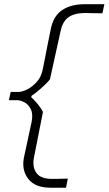

<svg xmlns="http://www.w3.org/2000/svg" viewBox="-20 -782 518 916"><path d="M220 113.5Q147 113.5 114.5 71Q82 28.5 94.5 -32Q95 -35 98.8 -51.8Q102.5 -68.5 107.5 -92Q112.5 -115.5 117.5 -138.8Q122.5 -162 126.2 -179Q130 -196 130.5 -198.5Q138.5 -237.5 127.2 -260.5Q116 -283.5 96.8 -293.8Q77.5 -304 61.5 -304H22.5L31 -343.5H69.5Q85.5 -343.5 109.8 -355.5Q134 -367.5 155.2 -391Q176.5 -414.5 183.5 -449Q184 -451.5 188 -471Q192 -490.5 197.2 -518Q202.5 -545.5 208 -573Q213.5 -600.5 217.5 -620Q221.5 -639.5 222 -642Q234 -705 276 -733.5Q318 -762 384.5 -762H478L468.5 -718.5Q449.5 -718.5 424.5 -719.2Q399.5 -720 384.5 -720Q335 -719.5 307 -700Q279 -680.5 269 -633.5L218.5 -404.5Q217.5 -401 202 -385.2Q186.5 -369.5 166 -352Q145.5 -334.5 130.5 -325L129 -318Q141 -308 154.2 -292.2Q167.5 -276.5 176.5 -263Q185.5 -249.5 184.5 -246L142 -30.5Q133.5 14.5 153.5 42.8Q173.5 71 226.5 71.5Q239 71.5 258.8 71.2Q278.5 71 303.5 70L295 113.5Z"/></svg>

Font: Commissioner Loud ExtraLight
Style: Italic
Weight: 200
Italic angle: -12°
Designer: Kostas Bartsokas
Foundry: Kostas Bartsokas
Version: Version 1.000; ttfautohint (v1.8.3)